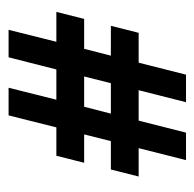

<svg xmlns="http://www.w3.org/2000/svg" viewBox="-23 -448 470 465"><g transform="rotate(-90 212.5 -215.0)"><path d="M124.3 0 153.3 -114.7H227L198 0H264.7L293.7 -114.7H366L383 -182H310.7L327.3 -246.7H399.7L416.7 -314H344.3L373.3 -429.7H306.7L277.3 -314H204L233 -429.7H166L137 -314H68.3L51.3 -246.7H120L103.7 -182H35L18 -114.7H86.7L57.7 0ZM187 -246.7H260.3L244 -182H170.3Z"/></g></svg>

Font: Jomhuria
Style: Regular
Weight: 400
Designer: Arabic design by Kourosh Beigpour, Latin design by Eben Sorkin, engineering by Lasse Fister and Khaled Hosney
Version: Version 1.0010